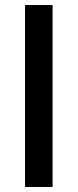

<svg xmlns="http://www.w3.org/2000/svg" viewBox="-20 -747 310 767"><path d="M80 0V-727H190V0Z"/></svg>

Font: Sinter Medium
Style: Regular
Weight: 500
Foundry: Adobe & rsms
Version: Version 1.000